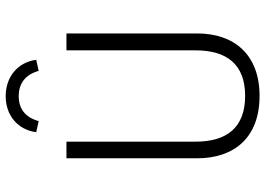

<svg xmlns="http://www.w3.org/2000/svg" viewBox="-152 -792 955 692"><g transform="rotate(-90 326.0 -446.5)"><path d="M325 -904C256 -904 204 -861 195 -794L235 -785C248 -832 278 -857 325 -857C372 -857 403 -832 416 -785L456 -794C447 -861 394 -904 325 -904ZM551 -685H490V-219C490 -109 441 -41 326 -41C211 -41 161 -108 161 -219V-685H101V-214C101 -82 174 11 326 11C476 11 551 -82 551 -214Z"/></g></svg>

Font: FiraGO Light
Style: Regular
Weight: 300
Designer: bBox Type
Foundry: bBox Type GmbH
Version: Version 1.001;PS 001.001;hotconv 1.0.88;makeotf.lib2.5.64775